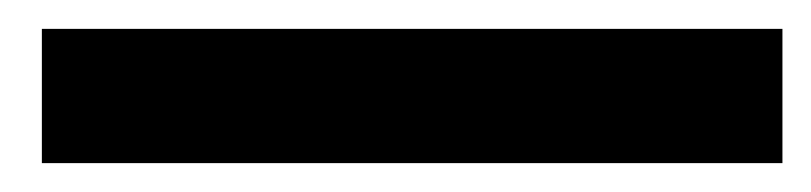

<svg xmlns="http://www.w3.org/2000/svg" viewBox="-20 39 562 133"><path d="M9 152H522V59H9Z"/></svg>

Font: SpinnyJost
Style: Bold
Weight: 700
Version: Version 3.710